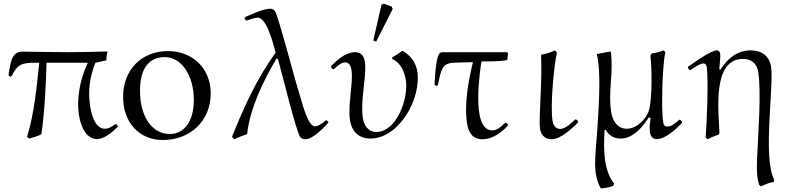

<svg xmlns="http://www.w3.org/2000/svg" viewBox="-20 -750 4345 1056"><path d="M513 15C554 15 600 -25 626 -51L628 -57L621 -66L614 -67C598 -56 580 -42 557 -42C501 -42 482 -125 476 -166C462 -251 475 -333 505 -405L565 -418C565 -435 568 -452 571 -467C501 -465 431 -463 360 -463C274 -463 188 -465 103 -466C38 -467 37 -389 27 -340L29 -333L38 -328L44 -332C76 -395 98 -405 173 -405H196C181 -266 169 -129 129 2L140 12C159 6 193 -1 208 -13C226 -141 232 -274 236 -405H463C366 -199 413 15 513 15Z M904 -469C758 -469 657 -366 657 -217C657 -76 746 20 875 20C1029 20 1139 -87 1139 -237C1139 -372 1041 -469 904 -469ZM886 -436C978 -436 1046 -336 1046 -200C1046 -85 995 -13 914 -13C816 -13 750 -109 750 -251C750 -371 798 -436 886 -436Z M1773 -88C1758 -77 1733 -55 1712 -55C1673 -55 1641 -188 1631 -219C1597 -326 1509 -670 1492 -689C1484 -699 1475 -702 1465 -702C1428 -702 1358 -669 1328 -656L1325 -648C1328 -643 1330 -639 1336 -637C1352 -642 1381 -653 1397 -653C1449 -653 1485 -500 1496 -460C1393 -320 1322 -161 1256 2L1268 16C1291 5 1315 -4 1339 -13C1356 -159 1430 -308 1501 -428L1509 -425C1527 -363 1612 -12 1633 6C1641 13 1649 16 1658 16C1701 16 1758 -45 1785 -74L1786 -80C1782 -83 1780 -88 1773 -88Z M2033 -527 2049 -521 2140 -701 2134 -714 2090 -730 2078 -723ZM2275 -358C2267 -407 2239 -444 2194 -471C2175 -458 2157 -445 2136 -434L2139 -424C2184 -406 2205 -353 2212 -311C2228 -211 2163 -24 2049 -24C2006 -24 1982 -60 1976 -99C1953 -241 2043 -463 1933 -463C1880 -463 1835 -420 1802 -388L1801 -379L1808 -371L1815 -369C1831 -382 1855 -407 1877 -407C1955 -407 1887 -200 1905 -88C1915 -26 1954 12 2017 12C2176 12 2299 -210 2275 -358Z M2382 -278 2388 -281C2418 -423 2418 -402 2581 -408C2557 -307 2532 -180 2549 -71C2556 -22 2579 16 2633 16C2689 16 2739 -22 2773 -59L2774 -65L2763 -75L2758 -74C2739 -56 2716 -33 2687 -33C2565 -33 2624 -383 2628 -412C2673 -413 2727 -411 2770 -420L2774 -457L2769 -463H2442C2434 -463 2409 -464 2401 -460C2377 -445 2372 -319 2370 -287C2371 -281 2376 -279 2382 -278Z M3159 -83 3153 -91 3143 -93C3125 -75 3091 -41 3061 -41C3036 -41 3022 -63 3019 -85C3006 -165 3025 -379 3043 -460L3032 -473C3009 -461 2982 -454 2956 -449C2963 -293 2942 -100 2950 -43C2955 -7 2978 16 3014 16C3063 16 3128 -45 3158 -75Z M3717 -92C3699 -77 3676 -54 3650 -54C3635 -54 3630 -63 3628 -77C3615 -151 3624 -393 3639 -463L3630 -473C3609 -465 3588 -459 3565 -456L3557 -445C3566 -381 3567 -203 3550 -146C3536 -97 3484 -42 3427 -42C3372 -42 3348 -90 3341 -137C3324 -248 3356 -356 3339 -467C3312 -462 3287 -457 3262 -453C3289 -354 3271 -134 3265 -35C3256 104 3236 199 3284 286C3307 285 3330 281 3351 273L3358 261C3303 188 3298 93 3305 -36L3312 -35C3331 -2 3359 12 3395 12C3462 12 3517 -54 3548 -104L3558 -101C3555 -69 3538 15 3592 15C3641 15 3702 -43 3731 -74V-81C3728 -86 3723 -90 3717 -92Z M3923 -473C3890 -473 3794 -404 3765 -383L3763 -377L3771 -366L3777 -364C3793 -375 3829 -401 3849 -401C3860 -401 3865 -393 3867 -382C3877 -316 3868 -73 3861 6L3871 16C3891 6 3911 -3 3932 -9L3937 -18C3933 -137 3895 -426 4067 -426C4112 -426 4142 -402 4150 -356C4168 -244 4150 -12 4145 101C4139 216 4147 234 4155 266L4166 275C4188 264 4211 255 4236 251L4238 238C4174 117 4237 -277 4221 -382C4212 -444 4167 -473 4108 -473C4032 -473 3978 -424 3943 -367L3936 -369C3940 -427 3951 -473 3923 -473Z"/></svg>

Font: Asana Math
Style: Regular
Weight: 400
Version: Version 000.958